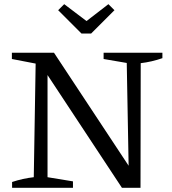

<svg xmlns="http://www.w3.org/2000/svg" viewBox="-20 -901 823 921"><path d="M477 -648H759V-622Q707 -604 655 -598L654 0H565L208 -541V-51L330 -31V0H38V-28Q89 -45 142 -51L151 -596L37 -618V-648H239L597 -106L588 -599L477 -618ZM371 -740 259 -852 288 -881 395 -800 500 -881 529 -852 417 -740Z"/></svg>

Font: Piazzolla SC
Style: Regular
Weight: 400
Designer: Juan Pablo del Peral
Foundry: Huerta Tipografica
Version: Version 1.330